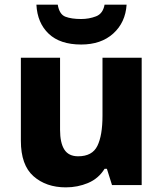

<svg xmlns="http://www.w3.org/2000/svg" viewBox="-20 -891 703 828"><path d="M591 -642V-93H463L441 -163H431Q405 -121 360 -102Q315 -83 264 -83Q179 -83 124.5 -131Q70 -179 70 -284V-642H239V-331Q239 -275 257.5 -246Q276 -217 317 -217Q378 -217 400 -262Q422 -307 422 -392V-642ZM526 -871Q521 -794 468.5 -746.5Q416 -699 330 -699Q239 -699 190 -745.5Q141 -792 137 -871H229Q236 -829 262 -819Q288 -809 330 -809Q364 -809 394 -820.5Q424 -832 431 -871Z"/></svg>

Font: Noto Sans Telugu UI ExtraBold
Style: Regular
Weight: 800
Designer: Jelle Bosma - Monotype Design Team
Foundry: Monotype Imaging Inc.
Version: Version 2.005; ttfautohint (v1.8.4.7-5d5b)